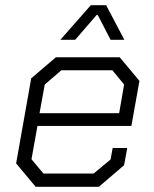

<svg xmlns="http://www.w3.org/2000/svg" viewBox="-20 -718 593 738"><path d="M42 -90 100 -417 195 -498H440L516 -407L485 -234H124L101 -106L147 -51H340L405 -105L413 -149H469L457 -83L360 0H117ZM438 -283 457 -393 412 -448H216L152 -393L132 -283ZM329 -698H388L458 -565H405L356 -660H351L269 -565H212Z"/></svg>

Font: Chakra Petch Light
Style: Italic
Weight: 300
Italic angle: -10°
Designer: Katatrad Aksorn Co.,Ltd.
Foundry: Cadson Demak Co.,Ltd.
Version: Version 1.000; ttfautohint (v1.6)